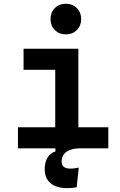

<svg xmlns="http://www.w3.org/2000/svg" viewBox="-20 -771 626 998"><path d="M329.6 207Q273.4 207 242.9 181.4Q212.4 155.8 212.4 108.4Q212.4 72.8 226.8 48.6Q241.2 24.4 268.1 16.1V0H73.2V-109.4H267.1V-408.2H102.5V-517.6H387.2V-109.4H543V0H395Q350.1 0 325.2 18.3Q300.3 36.6 300.3 69.8Q300.3 105.5 347.2 105.5Q365.2 105.5 389.6 100.1L378.4 202.6Q353 207 329.6 207ZM322.3 -592.3Q287.6 -592.3 265.1 -614.7Q242.7 -637.2 242.7 -671.9Q242.7 -706.5 265.1 -729Q287.6 -751.5 322.3 -751.5Q356.9 -751.5 379.4 -729Q401.9 -706.5 401.9 -671.9Q401.9 -637.2 379.4 -614.7Q356.9 -592.3 322.3 -592.3Z"/></svg>

Font: Cascadia Mono NF SemiBold
Style: Regular
Weight: 600
Monospace: yes
Designer: Aaron Bell
Foundry: Saja Typeworks
Version: Version 2404.023; ttfautohint (v1.8.4)